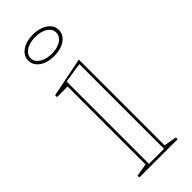

<svg xmlns="http://www.w3.org/2000/svg" viewBox="-238 -752 784 784"><g transform="rotate(-45 154.5 -360.0)"><path d="M149.2 -596Q123.1 -596 103.2 -603.9Q83.2 -611.8 71.9 -626Q60.6 -640.1 60.6 -658Q60.6 -676.8 71.9 -690.5Q83.1 -704.2 103.1 -712.2Q123 -720.1 149 -720.1Q175.1 -720.1 195.1 -712.2Q215.1 -704.2 226.5 -690.5Q237.8 -676.8 237.8 -658Q237.8 -640.1 226.5 -626Q215.2 -611.8 195.2 -603.9Q175.3 -596 149.2 -596ZM43.9 0V-10L99.6 -19.9V-469.7H38.3V-480.7L209.6 -515V-20L265.2 -10V0ZM111.1 -11.5H198.1V-500.5L111.1 -487.2ZM149 -609.8Q171.1 -609.8 187.6 -616Q204.2 -622.3 213.5 -633.2Q222.9 -644.2 222.9 -658Q222.9 -672.3 213.5 -683.1Q204.2 -693.9 187.6 -700.1Q171.1 -706.3 149 -706.3Q127.6 -706.3 110.6 -700.1Q93.7 -693.9 84 -683.1Q74.4 -672.3 74.4 -658Q74.4 -644.2 84 -633.2Q93.7 -622.3 110.6 -616Q127.6 -609.8 149 -609.8Z"/></g></svg>

Font: Kalnia Glaze Thin
Style: Regular
Weight: 100
Version: Version 1.110